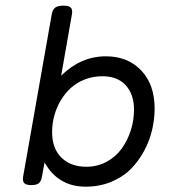

<svg xmlns="http://www.w3.org/2000/svg" viewBox="-20 -666 640 696"><path d="M209 -645.5Q189.5 -645.5 179.9 -638.2Q170.4 -630.9 167.5 -613.8L64 -26.9Q61 -9.8 67.6 -2.4Q74.2 4.9 93.3 4.9H94.2Q113.3 4.9 121.3 -2.2Q129.4 -9.3 132.3 -26.9L141.6 -77.1Q190.9 10.7 290.5 10.7Q340.3 10.7 382.6 -6.6Q424.8 -23.9 453.4 -52.5Q481.9 -81.1 502 -118.2Q522 -155.3 531.2 -194.3Q540.5 -233.4 540.5 -272.5Q540.5 -359.4 491.9 -410.6Q443.4 -461.9 363.8 -461.9Q272.9 -461.9 201.7 -391.6L240.7 -613.8Q243.7 -630.9 236.8 -638.2Q230 -645.5 210 -645.5ZM465.8 -268.1Q465.8 -230 454.1 -193.4Q442.4 -156.7 421.1 -127.2Q399.9 -97.7 366.5 -79.6Q333 -61.5 293.5 -61.5Q236.3 -61.5 202.6 -94.7Q168.9 -127.9 168.9 -187Q168.9 -217.3 176.8 -246.6Q184.6 -275.9 200 -301.8Q215.3 -327.6 236.8 -347.2Q258.3 -366.7 287.8 -378.2Q317.4 -389.6 351.1 -389.6Q406.2 -389.6 436 -356.7Q465.8 -323.7 465.8 -268.1Z"/></svg>

Font: Courier Prime Sans
Style: Regular
Weight: 300
Italic angle: -10°
Designer: Alan Dague-Greene
Foundry: Quote-Unquote Apps
Version: Version 3.23